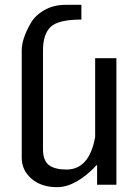

<svg xmlns="http://www.w3.org/2000/svg" viewBox="-20 -765 567 795"><path d="M255 -63Q350 -63 374 -198V-524H462V0H382V-83Q295 10 216 10Q151 10 110.5 -25Q70 -60 70 -112V-556Q70 -604 106 -667Q124 -700 162.5 -722.5Q201 -745 252 -745H317V-684Q222 -684 190 -654Q158 -624 158 -556V-148Q158 -100 182.5 -81.5Q207 -63 255 -63Z"/></svg>

Font: Autonym
Style: Regular
Weight: 500
Version: Version 1.0.20131126